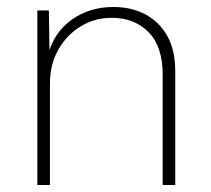

<svg xmlns="http://www.w3.org/2000/svg" viewBox="-20 -530 603 550"><path d="M87 0V-500H120L122 -369L118 -374Q135 -438 186 -474Q237 -510 305 -510Q357 -510 397 -488.5Q437 -467 459.5 -426.5Q482 -386 482 -326V0H446V-316Q446 -397 405.5 -438Q365 -479 300 -479Q252 -479 212 -455Q172 -431 147.5 -388.5Q123 -346 123 -290V0Z"/></svg>

Font: Kantumruy Pro ExtraLight
Style: Regular
Weight: 250
Version: Version 1.002